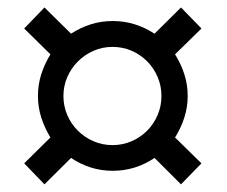

<svg xmlns="http://www.w3.org/2000/svg" viewBox="-20 -606 596 504"><path d="M112.3 -463.4 43.5 -531.2 96.7 -586.4 166.5 -517.6Q191.4 -533.7 218.5 -542.2Q245.6 -550.8 275.9 -550.8Q306.6 -550.8 333.7 -542.2Q360.8 -533.7 385.7 -517.6L455.1 -586.4L508.8 -531.2L439.5 -463.4Q455.6 -437.5 464.1 -410.4Q472.7 -383.3 472.7 -354Q472.7 -325.2 464.1 -298.1Q455.6 -271 439.5 -245.1L508.8 -177.2L455.1 -122.1L385.7 -191.4Q360.8 -174.8 333.7 -166.3Q306.6 -157.7 275.9 -157.7Q245.6 -157.7 218.5 -166.3Q191.4 -174.8 166.5 -191.4L96.7 -122.1L43.5 -177.2L112.3 -245.1Q96.7 -271 88.1 -298.1Q79.6 -325.2 79.6 -354Q79.6 -383.3 88.1 -410.4Q96.7 -437.5 112.3 -463.4ZM146.5 -354Q146.5 -327.6 156.5 -304.2Q166.5 -280.8 184.1 -263.2Q201.7 -245.6 225.1 -235.4Q248.5 -225.1 275.4 -225.1Q302.2 -225.1 325.7 -235.4Q349.1 -245.6 366.5 -263.2Q383.8 -280.8 393.8 -304.2Q403.8 -327.6 403.8 -354Q403.8 -380.4 393.8 -403.8Q383.8 -427.2 366.5 -444.8Q349.1 -462.4 325.7 -472.7Q302.2 -482.9 275.4 -482.9Q249 -482.9 225.6 -472.7Q202.1 -462.4 184.6 -444.8Q167 -427.2 156.7 -403.8Q146.5 -380.4 146.5 -354Z"/></svg>

Font: Arian AMU Serif
Style: Regular
Weight: 400
Designer: Ruben Hakobyan (Tarumian)
Foundry: Ruben Hakobyan (Tarumian)
Version: Version 1.002